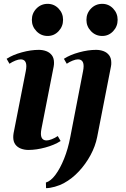

<svg xmlns="http://www.w3.org/2000/svg" viewBox="-20 -772 661 1009"><path d="M129.4 16Q108.6 16 90.2 9.1Q71.8 2.2 60.7 -12.6Q49.6 -27.5 49.6 -51.2Q49.6 -55.9 50 -61Q50.4 -66 51.4 -72L115.4 -398Q118.4 -413 118.4 -424Q118.4 -460 88.4 -460Q77.4 -460 60.9 -453.5Q44.4 -447 29.8 -437L14.8 -463Q47.2 -484 94.8 -497Q142.4 -510 184 -510Q205.2 -510 223.4 -503.1Q241.6 -496.2 252.7 -481.4Q263.8 -466.5 263.8 -442.8Q263.8 -438.1 263.5 -433.1Q263.2 -428 262 -422L198 -96Q195 -81 195 -70Q195 -34 225 -34Q236 -34 252.5 -40.5Q269 -47 283.6 -57L298.6 -31Q266.2 -10 218.6 3Q171 16 129.4 16ZM230.5 -583Q195.6 -583 171.5 -608.1Q147.4 -633.1 147.4 -667.4Q147.4 -702.4 171.5 -727.1Q195.6 -751.8 230.5 -751.8Q264.2 -751.8 287.8 -727.1Q311.4 -702.4 311.4 -667.7Q311.4 -633 287.8 -608Q264.2 -583 230.5 -583ZM222 216.8 221.2 187.2Q246.6 179.8 271.3 146.8Q296 113.8 316.9 61.9Q337.8 10 349.6 -53L416.4 -398Q419.4 -413 419.4 -424Q419.4 -460 389.4 -460Q378.4 -460 361.9 -453.5Q345.4 -447 330.8 -437L315.8 -463Q348.2 -484 395.8 -497Q443.4 -510 485 -510Q506.2 -510 524.4 -503.1Q542.6 -496.2 553.7 -481.3Q564.8 -466.4 564.8 -442.8Q564.8 -438.2 564.6 -433.1Q564.4 -428 563 -422L490.6 -51.8Q481.2 -3.8 455.8 43.2Q430.4 90.2 394.5 128.6Q358.6 167 316.8 189.8Q295.2 201.8 268.4 209.3Q241.6 216.8 222 216.8ZM517.3 -583Q482.4 -583 458.3 -608.1Q434.2 -633.1 434.2 -667.4Q434.2 -702.4 458.3 -727.1Q482.4 -751.8 517.3 -751.8Q551 -751.8 574.6 -727.1Q598.2 -702.4 598.2 -667.7Q598.2 -633 574.6 -608Q551 -583 517.3 -583Z"/></svg>

Font: Wittgenstein
Style: Italic
Weight: 400
Italic angle: -11°
Designer: Jörg Drees
Foundry: Jörg Drees
Version: Version 1.500